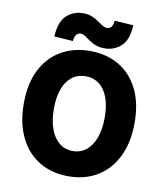

<svg xmlns="http://www.w3.org/2000/svg" viewBox="-93 -930 874 1019"><g transform="rotate(10 344.0 -421.0)"><path d="M344 12Q255 12 187.5 -28.5Q120 -69 82.5 -145.5Q45 -222 45 -328Q45 -435 82.5 -509.5Q120 -584 187.5 -623.5Q255 -663 344 -663Q433 -663 500 -623.5Q567 -584 604.5 -509.5Q642 -435 642 -328Q642 -222 604.5 -145.5Q567 -69 500 -28.5Q433 12 344 12ZM344 -124Q386 -124 417 -149Q448 -174 464.5 -220Q481 -266 481 -328Q481 -391 464.5 -435.5Q448 -480 417 -503.5Q386 -527 344 -527Q302 -527 271 -503.5Q240 -480 223.5 -435.5Q207 -391 207 -328Q207 -266 223.5 -220Q240 -174 271 -149Q302 -124 344 -124ZM415 -690Q388 -690 367.5 -698Q347 -706 331.5 -717Q316 -728 303.5 -736.5Q291 -745 279 -745Q265 -745 256 -735.5Q247 -726 244 -699L143 -706Q147 -785 183.5 -819.5Q220 -854 273 -854Q300 -854 320.5 -845.5Q341 -837 356.5 -826Q372 -815 385 -807Q398 -799 409 -799Q423 -799 432 -808.5Q441 -818 444 -844L545 -837Q542 -759 505 -724.5Q468 -690 415 -690Z"/></g></svg>

Font: Mada ExtraBold
Style: Regular
Weight: 800
Designer: Khaled Hosny
Version: Version 1.5